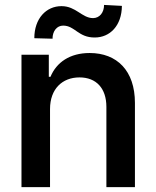

<svg xmlns="http://www.w3.org/2000/svg" viewBox="-20 -771 644 791"><path d="M186.1 -321.7C186.1 -404.5 236.5 -452.1 307.5 -452.1C376.8 -452.1 418.3 -407 418.3 -330.6V0H535.9V-346.9C535.9 -480.1 461.6 -552.6 349.4 -552.6C267.8 -552.6 212.7 -514.2 187.9 -454.5H181.1V-545.5H68.5V0H186.1ZM121.4 -613.6 196.4 -611.5C196.4 -643.1 214.5 -665.5 240.1 -665.5C288.7 -665.5 302.2 -616.1 370.4 -616.5C432.9 -616.5 481.5 -665.1 482.2 -746.8L408.7 -750.7C408.7 -719.5 390.6 -696.7 363.6 -696.4C317.5 -696.4 293.3 -745.7 233.3 -745.7C170.5 -745.7 121.4 -695 121.4 -613.6Z"/></svg>

Font: Magic Ui Pro Semi Bold
Style: Regular
Weight: 600
Designer: Stefan Endress, Andreas Faust
Version: Version 1.000;FEAKit 1.0